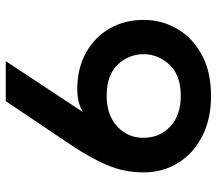

<svg xmlns="http://www.w3.org/2000/svg" viewBox="-63 -689 752 666"><g transform="rotate(90 313.0 -356.0)"><path d="M192 0 369 -268Q351 -257 331 -252.5Q311 -248 290 -248Q217 -248 162.5 -278.5Q108 -309 78.5 -361Q49 -413 49 -477Q49 -541 80 -594.5Q111 -648 170 -680Q229 -712 313 -712Q393 -712 452.5 -681.5Q512 -651 545 -598Q578 -545 578 -477Q578 -411 552.5 -351.5Q527 -292 484 -228L331 0ZM313 -350Q379 -350 418.5 -386.5Q458 -423 458 -477Q458 -534 419 -570.5Q380 -607 313 -607Q241 -607 204.5 -568Q168 -529 168 -478Q168 -427 204 -388.5Q240 -350 313 -350Z"/></g></svg>

Font: MuseoModerno Medium
Style: Regular
Weight: 500
Designer: Pablo Cosgaya, Héctor Gatti, Marcela Romero, and the Authors of The MuseoModerno Project.
Foundry: Omnibus-Type Team
Version: Version 1.001